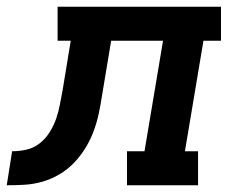

<svg xmlns="http://www.w3.org/2000/svg" viewBox="-76 -550 696 570"><path d="M-56 0 -40 -101Q-18 -101 3.5 -106Q25 -111 42.5 -125Q60 -139 72 -158.5Q84 -178 91 -198.5Q98 -219 102 -240.5Q106 -262 110 -283L134 -429H95V-530H580V-429H528L473 -101H512V0H301V-101H353L408 -429H254L227 -267Q223 -241 217.5 -214.5Q212 -188 202.5 -162Q193 -136 178.5 -112Q164 -88 144.5 -67.5Q125 -47 100.5 -32.5Q76 -18 49.5 -10.5Q23 -3 -3.5 -1.5Q-30 0 -56 0Z"/></svg>

Font: Iosevka Curly Slab ExObl
Style: Bold
Weight: 700
Width: 7
Italic angle: -9°
Monospace: yes
Designer: Belleve Invis
Foundry: Belleve Invis
Version: Version 11.0.0; ttfautohint (v1.8.3)